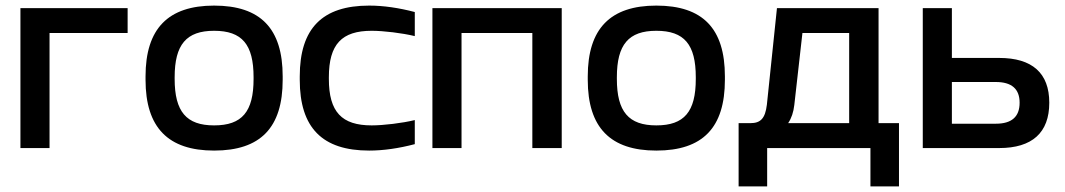

<svg xmlns="http://www.w3.org/2000/svg" viewBox="-20 -529 3804 686"><path d="M53 0H157V-411H436V-500H53Z M500 -256V-244C500 -73 581 9 745 9C911 9 990 -73 990 -244V-256C990 -427 911 -509 745 -509C581 -509 500 -427 500 -256ZM604 -247V-253C604 -370 646 -419 745 -419C845 -419 886 -370 886 -253V-247C886 -130 845 -81 745 -81C646 -81 604 -130 604 -247Z M1051 -256V-244C1051 -72 1132 9 1299 9C1350 9 1405 1 1462 -14V-100C1417 -89 1350 -81 1308 -81C1201 -81 1155 -129 1155 -247V-253C1155 -371 1201 -419 1308 -419C1350 -419 1417 -411 1462 -400V-486C1405 -501 1350 -509 1299 -509C1132 -509 1051 -428 1051 -256Z M1525 0H1629V-411H1882V0H1987V-500H1525Z M2080 -256V-244C2080 -73 2161 9 2325 9C2491 9 2570 -73 2570 -244V-256C2570 -427 2491 -509 2325 -509C2161 -509 2080 -427 2080 -256ZM2184 -247V-253C2184 -370 2226 -419 2325 -419C2425 -419 2466 -370 2466 -253V-247C2466 -130 2425 -81 2325 -81C2226 -81 2184 -130 2184 -247Z M2661 -89H2619V137H2721V0H3090V137H3192V-89H3119V-500H2756L2720 -155C2714 -105 2697 -89 2661 -89ZM2796 -89C2808 -107 2815 -128 2818 -154L2847 -411H3014V-89Z M3277 0H3550C3668 0 3729 -55 3729 -162C3729 -268 3668 -322 3550 -322H3381V-500H3277ZM3381 -87V-236H3538C3595 -236 3623 -211 3623 -162C3623 -112 3595 -87 3538 -87Z"/></svg>

Font: LT Wave Text Medium
Style: Regular
Weight: 500
Designer: Daniel Lyons
Version: Version 2.5 (Glyphs App)